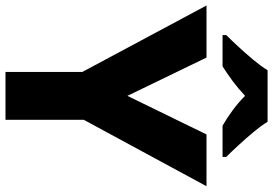

<svg xmlns="http://www.w3.org/2000/svg" viewBox="-164 -806 971 682"><g transform="rotate(90 321.0 -465.5)"><path d="M321 -433 458 -714H642L406 -278V0H236V-273L0 -714H185ZM413 -931Q427 -908 450 -880.5Q473 -853 496.5 -827.5Q520 -802 538 -784V-771H427Q401 -786 373.5 -806Q346 -826 321 -851Q294 -826 268.5 -807Q243 -788 216 -771H105V-784Q124 -803 147.5 -828.5Q171 -854 193.5 -881Q216 -908 230 -931Z"/></g></svg>

Font: Noto Sans Kannada ExtraBold
Style: Regular
Weight: 800
Designer: Jelle Bosma - Monotype Design Team
Foundry: Monotype Imaging Inc.
Version: Version 2.005; ttfautohint (v1.8.4.7-5d5b)